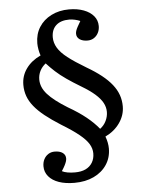

<svg xmlns="http://www.w3.org/2000/svg" viewBox="-58 -761 735 964"><g transform="rotate(-5 309.0 -279.0)"><path d="M278 156Q233 156 200 144.5Q167 133 148.5 111Q130 89 130 60Q130 40 138 24.5Q146 9 160 0Q174 -9 192 -9Q218 -9 232.5 1.5Q247 12 247 30Q247 37 244.5 45Q242 53 236.5 64Q231 75 220 92Q231 98 248 101Q265 104 285 104Q317 104 339 93.5Q361 83 373 63Q385 43 385 17Q385 -8 371 -31Q357 -54 324.5 -80.5Q292 -107 236 -141Q190 -170 157.5 -196Q125 -222 104.5 -247.5Q84 -273 74.5 -299.5Q65 -326 65 -356Q65 -402 91.5 -438.5Q118 -475 164 -496Q159 -510 156 -527Q153 -544 153 -558Q153 -604 175 -639Q197 -674 236.5 -694Q276 -714 326 -714Q368 -714 400 -702Q432 -690 450 -668.5Q468 -647 468 -618Q468 -599 460 -583.5Q452 -568 438 -559Q424 -550 406 -550Q381 -550 366 -560.5Q351 -571 351 -589Q351 -596 353.5 -604Q356 -612 362 -623Q368 -634 378 -651Q367 -656 352 -659.5Q337 -663 323 -663Q280 -663 256.5 -641.5Q233 -620 233 -581Q233 -554 248 -528.5Q263 -503 297 -476.5Q331 -450 388 -416Q431 -391 462.5 -366Q494 -341 514 -315.5Q534 -290 543.5 -263Q553 -236 553 -206Q553 -161 526 -122.5Q499 -84 453 -62Q459 -46 462 -30.5Q465 -15 465 -1Q465 45 441.5 80.5Q418 116 376 136Q334 156 278 156ZM430 -103Q450 -118 460.5 -140Q471 -162 471 -185Q471 -209 459 -231Q447 -253 421.5 -275.5Q396 -298 354 -323Q314 -347 283 -368.5Q252 -390 229 -411Q206 -432 186 -454Q167 -439 157 -419Q147 -399 147 -376Q147 -357 154.5 -338.5Q162 -320 178 -302Q194 -284 218.5 -265Q243 -246 277 -225Q331 -194 368 -164Q405 -134 430 -103Z"/></g></svg>

Font: Literata 18pt
Style: Regular
Weight: 400
Designer: Latin by Veronika Burian and Jose Scaglione. Greek by Irene Vlachou. Cyrillic by Vera Evstafieva.
Foundry: TypeTogether
Version: Version 3.103;gftools[0.9.29]